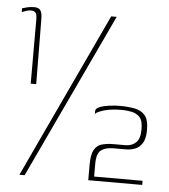

<svg xmlns="http://www.w3.org/2000/svg" viewBox="-47 -580 613 695"><g transform="rotate(5 259.5 -232.5)"><path d="M61 -260V-492Q61 -512 55.5 -518Q50 -524 39 -524Q30 -524 20 -520.5Q10 -517 6 -515V-529Q12 -531 24 -534Q36 -537 50 -537Q67 -537 73 -527Q79 -517 79 -496L81 -260ZM350 -528 68 72H49L330 -528ZM299 70Q299 56 299 41.5Q299 27 299 13Q299 -24 309 -41Q319 -58 337 -63Q355 -68 380 -68Q391 -68 401.5 -68Q412 -68 422 -68Q445 -68 460 -82Q475 -96 475 -130Q475 -162 463.5 -174Q452 -186 436 -190Q426 -192 417 -193Q408 -194 394 -194Q379 -194 362 -192Q345 -190 332 -186Q325 -184 319 -181.5Q313 -179 308.5 -176.5Q304 -174 302 -170V-182Q302 -191 317 -197Q332 -203 352.5 -205.5Q373 -208 389 -208Q419 -208 443 -203.5Q467 -199 481 -183Q495 -167 495 -130Q495 -98 484.5 -81.5Q474 -65 458 -59Q442 -53 425 -53Q415 -53 403.5 -53Q392 -53 380 -53Q351 -53 335 -41Q319 -29 319 9V55H495V70Z"/></g></svg>

Font: Genos Thin
Style: Regular
Weight: 100
Designer: Robert E. Leuschke
Foundry: Robert E. Leuschke
Version: Version 1.010